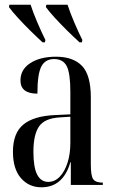

<svg xmlns="http://www.w3.org/2000/svg" viewBox="-20 -786 493 816"><path d="M156 10Q103 10 69 -29Q35 -68 35 -141Q35 -220 79 -256.5Q123 -293 214 -297L279 -300V-396Q279 -475 263.5 -505Q248 -535 210 -535Q172 -535 155.5 -503Q139 -471 139 -388Q67 -388 67 -444Q67 -491 109 -518Q151 -545 218 -545Q291 -545 328.5 -506Q366 -467 366 -372V-87Q366 -38 376.5 -24Q387 -10 415 -10H417V0H281V-96H279Q248 10 156 10ZM185 -13Q213 -13 234 -35Q255 -57 267 -94.5Q279 -132 279 -178V-290L233 -287Q169 -283 145.5 -248Q122 -213 122 -141Q122 -75 138 -44Q154 -13 185 -13ZM161 -606Q138 -627 109 -655.5Q80 -684 55 -711.5Q30 -739 18 -756L20 -766H110Q121 -732 139 -690Q157 -648 173 -616L171 -606ZM318 -606Q295 -627 266 -655.5Q237 -684 212 -711.5Q187 -739 175 -756L177 -766H267Q278 -732 296 -690Q314 -648 330 -616L328 -606Z"/></svg>

Font: Noto Serif Display ExtraCondensed
Style: Regular
Weight: 400
Width: 2
Designer: Monotype Design Team
Foundry: Monotype Imaging Inc.
Version: Version 2.009